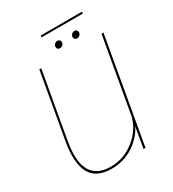

<svg xmlns="http://www.w3.org/2000/svg" viewBox="-179 -834 849 940"><g transform="rotate(-30 245.5 -363.5)"><path d="M357 0H368L472 -592H461L377 -116ZM121 -593H110L45 -224Q25 -110 56.2 -52Q87.5 6 175 6Q255.5 6 316.8 -43Q378 -92 389.5 -156.5L388.5 -180Q376 -107.5 314.5 -56.2Q253 -5 176 -5Q96.5 -5 66.2 -59Q36 -113 55.5 -222ZM250 -631.5Q258.5 -631.5 265.5 -637.8Q272.5 -644 272.5 -653.5Q272.5 -661 267.8 -665.5Q263 -670 256 -670Q247.5 -670 240.5 -663.8Q233.5 -657.5 233.5 -648Q233.5 -640.5 238 -636Q242.5 -631.5 250 -631.5ZM347 -631.5Q355.5 -631.5 362.2 -637.8Q369 -644 369 -653.5Q369 -661 364.5 -665.5Q360 -670 352.5 -670Q344 -670 337 -663.8Q330 -657.5 330 -648Q330 -640.5 334.5 -636Q339 -631.5 347 -631.5ZM197.5 -723H431L432.5 -733H199.5Z"/></g></svg>

Font: Anybody UltraCondensed Thin Thin
Style: Italic
Weight: 250
Italic angle: -10°
Version: Version 1.111